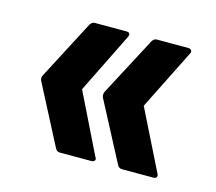

<svg xmlns="http://www.w3.org/2000/svg" viewBox="-62 -513 562 499"><g transform="rotate(15 219.0 -263.5)"><path d="M303 -89Q295 -89 291 -96L207 -256Q204 -263 207 -271L291 -430Q296 -438 303 -438H388Q394 -438 396.5 -434Q399 -430 396 -425L315 -263L395 -102Q398 -97 396 -93Q394 -89 388 -89ZM136 -89Q128 -89 124 -96L41 -256Q37 -263 41 -271L124 -430Q129 -438 136 -438H221Q235 -438 229 -425L149 -263L228 -102Q232 -97 229.5 -93Q227 -89 221 -89Z"/></g></svg>

Font: Sofia Sans Condensed
Style: Bold
Weight: 700
Designer: Botio Nikoltchev, Ani Petrova
Foundry: lettersoup
Version: Version 4.101; ttfautohint (v1.8.4.7-5d5b)